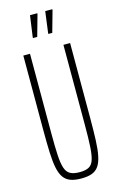

<svg xmlns="http://www.w3.org/2000/svg" viewBox="-134 -936 615 999"><g transform="rotate(-15 174.0 -437.0)"><path d="M175 8Q140 8 117 -0.5Q94 -9 80 -28.5Q66 -48 59 -81.5Q52 -115 50 -165.5Q48 -216 48 -286V-688H84V-256Q84 -187 86.5 -142Q89 -97 97.5 -71.5Q106 -46 124.5 -36Q143 -26 175 -26Q207 -26 225 -36Q243 -46 251 -71.5Q259 -97 261.5 -142Q264 -187 264 -256V-688H300V-286Q300 -216 298 -165.5Q296 -115 289 -81.5Q282 -48 268.5 -28.5Q255 -9 232.5 -0.5Q210 8 175 8ZM120 -763V-768L136 -882H175V-877L143 -763ZM203 -763V-768L218 -882H256V-877L224 -763Z"/></g></svg>

Font: Saira UltraCondensed Thin
Style: Regular
Weight: 250
Width: 1
Designer: Hector Gatti with collaboration of the Omnibus-Type team
Foundry: Omnibus-Type
Version: Version 1.101